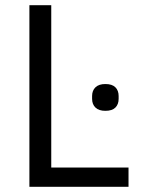

<svg xmlns="http://www.w3.org/2000/svg" viewBox="-20 -718 541 738"><path d="M474 0H93V-698H177V-74H474ZM385 -292Q360 -292 347 -304.5Q334 -317 334 -338V-349Q334 -370 347 -382.5Q360 -395 385 -395Q411 -395 423.5 -382.5Q436 -370 436 -349V-338Q436 -317 423.5 -304.5Q411 -292 385 -292Z"/></svg>

Font: IBM Plex Sans Var
Style: Regular
Weight: 400
Designer: Mike Abbink, Paul van der Laan, Pieter van Rosmalen
Foundry: Bold Monday
Version: Version 3.000